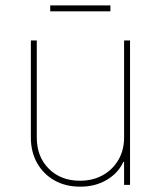

<svg xmlns="http://www.w3.org/2000/svg" viewBox="-20 -699 608 726"><path d="M449.2 -178.7V-545.9H471.7V0H449.2V-86.9H446.3Q426.8 -43.9 382.8 -18.3Q338.9 7.3 282.2 6.8Q228 6.8 186 -16.8Q144 -40.5 120.4 -82.5Q96.7 -124.5 96.7 -178.7V-545.9H119.1V-178.7Q119.1 -106.4 164.6 -61Q210 -15.6 282.2 -15.6Q331.1 -15.6 368.7 -36.6Q406.2 -57.6 427.7 -94.5Q449.2 -131.3 449.2 -178.7ZM397.5 -678.7V-656.2H169.9V-678.7Z"/></svg>

Font: Inter Tight Thin
Style: Regular
Weight: 250
Designer: Rasmus Andersson
Foundry: rsms
Version: Version 3.004